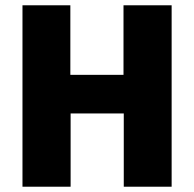

<svg xmlns="http://www.w3.org/2000/svg" viewBox="-20 -706 734 726"><path d="M448 -277H247V0H65V-686H246V-423H447V-686H629V0H448Z"/></svg>

Font: Chivo ExtraBold
Style: Regular
Weight: 800
Designer: Hector Gatti
Foundry: Omnibus-Type
Version: Version 1.007